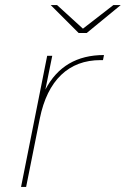

<svg xmlns="http://www.w3.org/2000/svg" viewBox="-20 -737 496 757"><path d="M390 -520 386 -500H377Q282 -500 221 -441.5Q160 -383 137 -270L83 0H63L166 -517H186L159 -384Q230 -520 390 -520ZM456 -717 322 -607H290L180 -717H205L307 -624L427 -717Z"/></svg>

Font: Montserrat Alternates Thin
Style: Italic
Weight: 250
Italic angle: -11.3°
Designer: Julieta Ulanovsky
Foundry: Julieta Ulanovsky
Version: Version 7.200